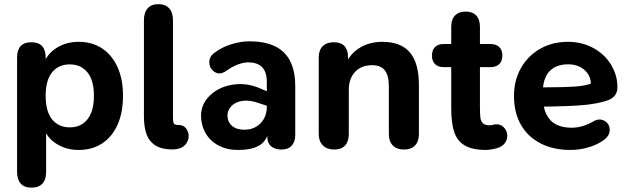

<svg xmlns="http://www.w3.org/2000/svg" viewBox="-20 -698 2966 907"><path d="M60.7 114.8V-426.8Q60.7 -461.9 77.6 -480.2Q94.4 -498.4 127.7 -498.4Q161.8 -498.4 178.8 -480.2Q195.7 -461.9 195.7 -426.8V-355.4L184.7 -391.5Q199.3 -440.5 245.3 -470.5Q291.3 -500.4 351.7 -500.4Q415.4 -500.4 462.4 -469.3Q509.3 -438.2 535.2 -380.9Q561.1 -323.6 561.1 -245.4Q561.1 -167.2 535.6 -109.5Q510.1 -51.8 462.8 -20.7Q415.4 10.4 351.7 10.4Q292.5 10.4 247.1 -18.4Q201.7 -47.1 185.9 -94.5H197.9V114.8Q197.9 150.1 180.4 169.2Q162.8 188.4 128.9 188.4Q95 188.4 77.9 169.2Q60.7 150.1 60.7 114.8ZM423.7 -245.4Q423.7 -318.9 392.9 -356.3Q362.2 -393.8 309.7 -393.8Q256.4 -393.8 226.1 -356.3Q195.7 -318.9 195.7 -245.4Q195.7 -171.9 226.1 -134.1Q256.4 -96.3 309.7 -96.3Q362.2 -96.3 392.9 -134.1Q423.7 -171.9 423.7 -245.4Z M795.5 8Q743.9 8 714.2 -11Q684.4 -30 672.2 -64Q659.9 -98 659.9 -148.4V-602.8Q659.9 -638.7 677.4 -658.6Q694.8 -678.4 728.1 -678.4Q761.4 -678.4 779.3 -658.6Q797.1 -638.7 797.1 -602.8V-148.4V-142Q797.1 -123.4 800.9 -115.6Q804.7 -107.7 821.1 -107.7Q847.2 -107.7 859.2 -91.2Q871.2 -74.6 871.2 -56.1Q871.2 -28.5 851.2 -10.3Q831.1 8 795.5 8Z M929.7 -151.6Q929.7 -206.4 971.7 -246.9Q1013.7 -287.4 1078.8 -297.9Q1143.9 -308.4 1207.7 -281L1256.2 -260.1V-193.3L1205.2 -210Q1160.1 -226.7 1125.9 -221.6Q1091.7 -216.5 1073.1 -196.9Q1054.5 -177.4 1054.5 -153.3Q1054.5 -122.3 1075.6 -103.8Q1096.7 -85.2 1135 -85.2Q1164.5 -85.2 1188.6 -98.5Q1212.6 -111.8 1226.5 -136.5Q1240.4 -161.3 1240.4 -192.4V-312Q1240.4 -357.9 1218.3 -380.7Q1196.3 -403.4 1151.1 -403.4Q1131.7 -403.4 1105.3 -394Q1078.9 -384.5 1048.3 -362.9Q1019.5 -342.9 995.3 -357.2Q971 -371.6 968.9 -401.1Q966.8 -430.7 995.3 -450.3Q1032.1 -477.3 1076 -489.9Q1119.9 -502.6 1154.3 -502.8Q1265.2 -503.8 1320 -451.3Q1374.7 -398.8 1374.7 -291.9V-59.4Q1374.7 -28.1 1357.9 -9.9Q1341.1 8.4 1309.4 8.4Q1278.3 8.4 1260.4 -7.3Q1242.6 -23 1242.6 -53.3V-84.6L1250 -80.3Q1240 -31 1203.9 -10.3Q1167.8 10.4 1104.3 10.4Q1051.6 10.4 1011.7 -11.1Q971.8 -32.6 950.7 -69.7Q929.7 -106.8 929.7 -151.6Z M1485.7 -64.6V-426.8Q1485.7 -461.1 1504.5 -479.8Q1523.4 -498.4 1557.5 -498.4Q1590.6 -498.4 1607.4 -480.2Q1624.3 -461.9 1624.3 -426.8V-365.8L1613.3 -395.9Q1635.1 -446.1 1681.1 -473.3Q1727.1 -500.4 1785.9 -500.4Q1873.9 -500.4 1916.4 -450.1Q1958.9 -399.8 1958.9 -295.7V-64.6Q1958.9 -29.9 1940.5 -10.8Q1922.1 8.4 1888.3 8.4Q1854.4 8.4 1835.6 -10.8Q1816.9 -29.9 1816.9 -64.6V-289.3Q1816.9 -342.2 1797.4 -366.2Q1778 -390.1 1737.5 -390.1Q1687.2 -390.1 1657.4 -358.4Q1627.7 -326.7 1627.7 -274.4V-64.6Q1627.7 -29.9 1610.2 -10.8Q1592.8 8.4 1558.7 8.4Q1524.8 8.4 1505.2 -11.2Q1485.7 -30.7 1485.7 -64.6Z M2111.6 -187.1V-381H2074.3Q2049 -381 2034.8 -395.4Q2020.6 -409.8 2020.6 -435.5Q2020.6 -461.2 2034.8 -475.6Q2049 -490 2074.3 -490H2111.6V-571.8Q2111.6 -606.1 2129.5 -624.8Q2147.3 -643.4 2179.8 -643.4Q2212.3 -643.4 2229.8 -624.8Q2247.2 -606.1 2247.2 -571.8V-490H2297.3Q2324.2 -490 2338.6 -475.7Q2353.1 -461.4 2353.1 -435.5Q2353.1 -409.6 2338.6 -395.3Q2324.2 -381 2297.3 -381H2247.2V-195.6Q2247.2 -158.4 2249.4 -141.6Q2251.6 -124.7 2261.9 -115.2Q2272.2 -105.7 2294.5 -106.1Q2304.5 -106.3 2310.3 -108.9Q2317.9 -110.7 2325.3 -110.7Q2343.1 -111.5 2357.6 -98.8Q2372.2 -86 2375.8 -65.4Q2378.6 -45.1 2368.7 -27.8Q2358.9 -10.4 2338.1 -1.8Q2325.9 3.4 2306.7 6.9Q2287.6 10.4 2276.6 10.4Q2211.1 10.4 2175.2 -11.1Q2139.3 -32.6 2125.4 -75.2Q2111.6 -117.9 2111.6 -187.1Z M2408 -244.8Q2408 -318.8 2441.2 -377Q2474.4 -435.2 2532.1 -467.8Q2589.9 -500.4 2661.9 -500.4Q2730.7 -500.4 2784.4 -470.4Q2838 -440.4 2867.3 -391Q2896.6 -341.7 2896.6 -287.5Q2896.6 -262.8 2885.7 -248.4Q2874.7 -234 2857.1 -226.5Q2839.5 -219 2810.8 -213L2796.8 -210Q2759.4 -202.8 2714.2 -199.8Q2669 -196.8 2591.8 -195Q2559.5 -194.8 2523.7 -194L2527.2 -285.5H2557.9Q2644.9 -285.5 2697.3 -289.2Q2749.7 -292.8 2787.5 -308.4L2770.9 -295.2Q2773.1 -338.7 2742.2 -366.5Q2711.2 -394.2 2663.9 -394.2Q2605.9 -394.2 2575 -360.5Q2544.2 -326.8 2544.2 -260.6V-247.3Q2544.2 -192.4 2560.9 -158.5Q2577.7 -124.6 2607.7 -109.6Q2637.6 -94.6 2680.2 -94.6Q2705.6 -94.6 2731.3 -102Q2756.9 -109.4 2782.9 -124.4Q2810.9 -141.1 2835.5 -127.1Q2860 -113.1 2860.2 -84.2Q2860.4 -55.3 2827.9 -33.2Q2798.3 -13 2757.9 -1.4Q2717.4 10.2 2675.7 10.4Q2593.9 10.6 2533.2 -20.8Q2472.5 -52.2 2440.2 -109.7Q2408 -167.2 2408 -244.8Z"/></svg>

Font: SN Pro Thin
Style: Regular
Weight: 200
Designer: Tobias Whetton
Foundry: Supernotes
Version: Version 1.003;Glyphs 3.3 (3324)